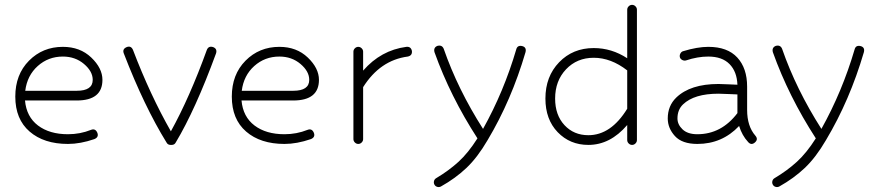

<svg xmlns="http://www.w3.org/2000/svg" viewBox="-20 -587 3613 791"><path d="M260 6Q161 6 102 -45Q43 -96 43 -189Q43 -280 99.5 -337Q156 -394 239 -394Q310 -394 356 -350Q402 -306 402 -258Q402 -173 296 -173H83Q89 -106 136.5 -70Q184 -34 260 -34Q310 -34 355 -52Q373 -59 381 -40Q388 -22 369 -14Q311 6 260 6ZM239 -354Q179 -354 135.5 -315Q92 -276 84 -213H296Q362 -213 362 -258Q362 -293 326 -323.5Q290 -354 239 -354Z M687 10H683Q671 10 666 0Q574 -149 490 -367Q483 -385 502 -393Q520 -400 528 -381Q599 -195 684 -46Q761 -185 832 -381Q839 -399 858 -393Q876 -386 870 -367Q785 -135 704 0Q699 10 687 10Z M1152 6Q1053 6 994 -45Q935 -96 935 -189Q935 -280 991.5 -337Q1048 -394 1131 -394Q1202 -394 1248 -350Q1294 -306 1294 -258Q1294 -173 1188 -173H975Q981 -106 1028.5 -70Q1076 -34 1152 -34Q1202 -34 1247 -52Q1265 -59 1273 -40Q1280 -22 1261 -14Q1203 6 1152 6ZM1131 -354Q1071 -354 1027.5 -315Q984 -276 976 -213H1188Q1254 -213 1254 -258Q1254 -293 1218 -323.5Q1182 -354 1131 -354Z M1436 -14V-374Q1436 -382 1442 -388Q1448 -394 1456 -394Q1464 -394 1470 -388Q1476 -382 1476 -374V-296Q1549 -380 1654 -394Q1673 -396 1677 -377Q1679 -358 1660 -354Q1546 -339 1476 -228V-14Q1476 -6 1470 0Q1464 6 1456 6Q1448 6 1442 0Q1436 -6 1436 -14Z M1797 181Q1790 185 1782 183Q1774 181 1770 174Q1766 167 1768 159Q1770 151 1777 147Q1829 116 1869 79.5Q1909 43 1947 -17Q1835 -190 1770 -372Q1765 -391 1782 -398Q1801 -403 1808 -386Q1866 -219 1970 -56Q2056 -210 2107 -384Q2112 -402 2132 -397Q2150 -392 2145 -372Q2087 -174 1989 -10Q1947 62 1901.5 105Q1856 148 1797 181Z M2564 -10V-72Q2494 10 2404 10Q2328 10 2277.5 -42.5Q2227 -95 2227 -181Q2227 -272 2283.5 -330.5Q2340 -389 2426 -389Q2500 -389 2564 -347V-547Q2564 -555 2570 -561Q2576 -567 2584 -567Q2592 -567 2598 -561Q2604 -555 2604 -547V-10Q2604 -2 2598 4Q2592 10 2584 10Q2576 10 2570 4Q2564 -2 2564 -10ZM2404 -30Q2497 -30 2564 -139V-297Q2497 -349 2426 -349Q2357 -349 2312 -301.5Q2267 -254 2267 -181Q2267 -113 2305.5 -71.5Q2344 -30 2404 -30Z M2853 6Q2790 6 2760.5 -26.5Q2731 -59 2731 -99Q2731 -151 2766 -185Q2824 -241 2940 -241Q2954 -241 2983 -239.5Q3012 -238 3018 -238Q3016 -292 2985.5 -323Q2955 -354 2898 -354Q2854 -354 2806 -338Q2798 -336 2790.5 -340Q2783 -344 2781 -351Q2779 -359 2783 -366.5Q2787 -374 2794 -376Q2853 -394 2898 -394Q2977 -394 3017.5 -350Q3058 -306 3058 -230V-134Q3058 -67 3092 -28Q3105 -13 3090 0Q3075 13 3062 -2Q3037 -29 3025 -68Q2955 6 2853 6ZM3018 -121V-198Q3012 -198 2983 -199.5Q2954 -201 2940 -201Q2840 -201 2794 -157Q2771 -135 2771 -99Q2771 -74 2792 -54Q2813 -34 2853 -34Q2952 -34 3018 -121Z M3191 181Q3184 185 3176 183Q3168 181 3164 174Q3160 167 3162 159Q3164 151 3171 147Q3223 116 3263 79.5Q3303 43 3341 -17Q3229 -190 3164 -372Q3159 -391 3176 -398Q3195 -403 3202 -386Q3260 -219 3364 -56Q3450 -210 3501 -384Q3506 -402 3526 -397Q3544 -392 3539 -372Q3481 -174 3383 -10Q3341 62 3295.5 105Q3250 148 3191 181Z"/></svg>

Font: Hoogli Light
Style: Regular
Weight: 300
Designer: Anand Singh Naorem
Foundry: Brand New Type
Version: Version 1.00 b007